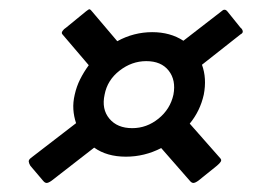

<svg xmlns="http://www.w3.org/2000/svg" viewBox="-20 -545 571 424"><path d="M75 -146 47 -179Q44 -184 43.5 -188Q43 -192 48 -196L148 -273Q143 -288 142 -303.5Q141 -319 145 -336Q149 -354 157 -370Q165 -386 176 -401L118 -469Q115 -472 118 -476.5Q121 -481 126 -484L170 -520Q176 -525 178 -524.5Q180 -524 183 -520L239 -454Q257 -464 276.5 -469Q296 -474 316 -474Q356 -474 385 -455L469 -520Q476 -527 482 -520L511 -484Q515 -481 516 -476.5Q517 -472 511 -469L426 -402Q437 -372 430 -336Q422 -300 399 -272L466 -196Q470 -192 467.5 -188Q465 -184 459 -179L418 -146Q411 -141 407 -141Q403 -141 399 -146L336 -218Q299 -199 258 -199Q216 -199 188 -219L94 -146Q87 -141 83 -141Q79 -141 75 -146ZM211 -336Q204 -304 221.5 -283Q239 -262 272 -262Q304 -262 330 -283Q356 -304 363 -336Q369 -368 352.5 -389Q336 -410 303 -410Q271 -410 244 -389Q217 -368 211 -336Z"/></svg>

Font: Glory Thin SemiBold
Style: Italic
Weight: 600
Italic angle: -12°
Version: Version 1.011